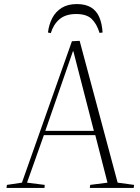

<svg xmlns="http://www.w3.org/2000/svg" viewBox="-20 -925 689 945"><path d="M372 -724 559 -26 640 -15 638 0H422L424 -15L509 -26L449 -260H196L113 -26L200 -15L199 0H12L14 -15L88 -26L334 -722ZM203 -281H442L341 -673H339ZM470 -763Q456 -808 431 -832Q406 -856 355 -856Q303 -856 273 -830.5Q243 -805 230 -762L216 -765Q221 -805 237.5 -836.5Q254 -868 284 -886.5Q314 -905 358 -905Q401 -905 428 -888.5Q455 -872 468.5 -841Q482 -810 485 -765Z"/></svg>

Font: Literata 60pt ExtraLight
Style: Italic
Weight: 250
Italic angle: -2°
Designer: Latin by Veronika Burian and Jose Scaglione. Greek by Irene Vlachou. Cyrillic by Vera Evstafieva
Foundry: TypeTogether
Version: Version 3.103;gftools[0.9.29]